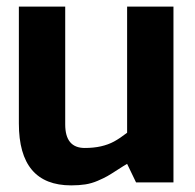

<svg xmlns="http://www.w3.org/2000/svg" viewBox="-20 -551 590 580"><path d="M37 -178V-531H177V-175Q177 -104 236 -104Q263 -104 285 -109Q307 -114 324.5 -123.5Q342 -133 364 -150V-531H504V0H391L364 -56Q355 -51 335 -38Q315 -25 304.5 -19Q294 -13 275.5 -5Q257 3 238 6Q219 9 195 9Q37 9 37 -178Z"/></svg>

Font: Mina
Style: Bold
Weight: 700
Version: Version 1.000